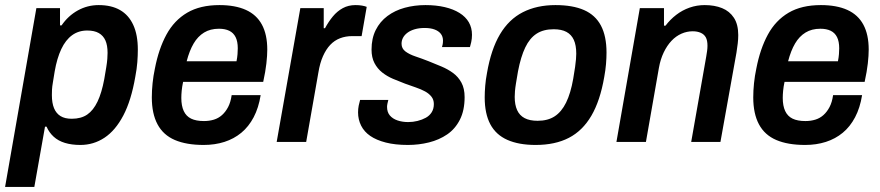

<svg xmlns="http://www.w3.org/2000/svg" viewBox="-39 -558 3461 755"><path d="M-19 177 104 -526H197V-458H203Q229 -496 267 -517Q305 -538 349 -538Q399 -538 433 -518.5Q467 -499 485 -460Q503 -421 503 -363Q503 -340 501 -313.5Q499 -287 493 -256Q477 -163 446 -104Q415 -45 372 -16.5Q329 12 277 12Q243 12 216.5 4Q190 -4 172 -20.5Q154 -37 144 -60H138L96 177ZM243 -91Q280 -91 304 -107.5Q328 -124 344.5 -158.5Q361 -193 371 -247Q376 -276 379 -294.5Q382 -313 383 -326.5Q384 -340 384 -350Q384 -380 375.5 -399Q367 -418 349.5 -428Q332 -438 304 -438Q270 -438 244.5 -419.5Q219 -401 202 -365Q185 -329 176 -277Q172 -251 169 -234Q166 -217 165.5 -205.5Q165 -194 165 -184Q165 -153 173.5 -132.5Q182 -112 199 -101.5Q216 -91 243 -91Z M762 12Q694 12 648.5 -7.5Q603 -27 580.5 -69Q558 -111 558 -175Q558 -202 561 -231Q564 -260 570 -288Q585 -366 615.5 -422Q646 -478 697 -508Q748 -538 824 -538Q886 -538 928 -519Q970 -500 991 -461Q1012 -422 1012 -363Q1012 -340 1008.5 -308.5Q1005 -277 996 -236H681Q677 -217 675.5 -201.5Q674 -186 674 -173Q674 -142 683.5 -121.5Q693 -101 712.5 -91.5Q732 -82 763 -82Q784 -82 802 -87.5Q820 -93 834 -105.5Q848 -118 858 -137Q868 -156 872 -184H986Q978 -134 958.5 -97Q939 -60 910 -36Q881 -12 843.5 0Q806 12 762 12ZM695 -317H891Q894 -332 895 -345Q896 -358 896 -368Q896 -395 887.5 -412Q879 -429 862.5 -437Q846 -445 822 -445Q788 -445 763.5 -430Q739 -415 722.5 -387Q706 -359 695 -317Z M1049 0 1142 -526H1234V-447H1239Q1253 -473 1270 -493.5Q1287 -514 1309 -526Q1331 -538 1359 -538Q1373 -538 1384.5 -536Q1396 -534 1403 -531L1383 -416H1346Q1320 -416 1298 -407.5Q1276 -399 1259.5 -381.5Q1243 -364 1231 -337Q1219 -310 1213 -273L1165 0Z M1565 12Q1515 12 1478 2.5Q1441 -7 1417 -23.5Q1393 -40 1381 -64Q1369 -88 1369 -116Q1369 -130 1371.5 -142.5Q1374 -155 1377 -165H1488Q1486 -158 1484.5 -150.5Q1483 -143 1483 -138Q1483 -117 1494 -104Q1505 -91 1524 -84.5Q1543 -78 1566 -78Q1585 -78 1603 -82.5Q1621 -87 1635.5 -95Q1650 -103 1658.5 -116.5Q1667 -130 1667 -149Q1667 -166 1657.5 -178Q1648 -190 1632.5 -198.5Q1617 -207 1596.5 -214Q1576 -221 1554 -229Q1530 -238 1506.5 -248Q1483 -258 1464 -273Q1445 -288 1433.5 -310Q1422 -332 1422 -363Q1422 -407 1438.5 -440Q1455 -473 1484.5 -495Q1514 -517 1552.5 -527.5Q1591 -538 1634 -538Q1676 -538 1710 -530Q1744 -522 1768 -507Q1792 -492 1804.5 -470.5Q1817 -449 1817 -421Q1817 -406 1814 -392.5Q1811 -379 1809 -373H1699Q1702 -383 1702.5 -389Q1703 -395 1703 -398Q1703 -414 1694.5 -425Q1686 -436 1670 -442Q1654 -448 1631 -448Q1609 -448 1592 -443Q1575 -438 1563.5 -429.5Q1552 -421 1546 -410Q1540 -399 1540 -386Q1540 -367 1555.5 -355.5Q1571 -344 1595 -336Q1619 -328 1647 -317Q1672 -307 1697 -296.5Q1722 -286 1742.5 -271Q1763 -256 1775.5 -233Q1788 -210 1788 -176Q1788 -124 1769.5 -87.5Q1751 -51 1719.5 -29.5Q1688 -8 1648 2Q1608 12 1565 12Z M2067 12Q2001 12 1956 -8Q1911 -28 1889 -69.5Q1867 -111 1867 -175Q1867 -196 1869 -220.5Q1871 -245 1876 -271Q1892 -364 1927 -423Q1962 -482 2017 -510Q2072 -538 2145 -538Q2213 -538 2257.5 -518.5Q2302 -499 2324 -457.5Q2346 -416 2346 -351Q2346 -330 2344 -306Q2342 -282 2337 -255Q2321 -162 2286.5 -103Q2252 -44 2198 -16Q2144 12 2067 12ZM2075 -83Q2115 -83 2142 -100.5Q2169 -118 2187 -154.5Q2205 -191 2215 -248Q2220 -277 2222.5 -295Q2225 -313 2226 -325.5Q2227 -338 2227 -347Q2227 -380 2217.5 -401Q2208 -422 2188.5 -432.5Q2169 -443 2138 -443Q2098 -443 2071 -425.5Q2044 -408 2026.5 -371.5Q2009 -335 1998 -278Q1993 -249 1990 -230.5Q1987 -212 1986 -199.5Q1985 -187 1985 -177Q1985 -146 1994.5 -125Q2004 -104 2024 -93.5Q2044 -83 2075 -83Z M2385 0 2477 -526H2572V-457H2578Q2596 -481 2620 -499.5Q2644 -518 2672.5 -528Q2701 -538 2732 -538Q2771 -538 2800.5 -526Q2830 -514 2847 -488Q2864 -462 2864 -420Q2864 -404 2862 -387Q2860 -370 2857 -351L2794 0H2679L2738 -335Q2740 -347 2741.5 -357.5Q2743 -368 2743 -378Q2743 -399 2736.5 -411Q2730 -423 2716.5 -429Q2703 -435 2685 -435Q2662 -435 2640.5 -425.5Q2619 -416 2601.5 -397.5Q2584 -379 2571 -352Q2558 -325 2552 -291L2501 0Z M3127 12Q3059 12 3013.5 -7.5Q2968 -27 2945.5 -69Q2923 -111 2923 -175Q2923 -202 2926 -231Q2929 -260 2935 -288Q2950 -366 2980.5 -422Q3011 -478 3062 -508Q3113 -538 3189 -538Q3251 -538 3293 -519Q3335 -500 3356 -461Q3377 -422 3377 -363Q3377 -340 3373.5 -308.5Q3370 -277 3361 -236H3046Q3042 -217 3040.5 -201.5Q3039 -186 3039 -173Q3039 -142 3048.5 -121.5Q3058 -101 3077.5 -91.5Q3097 -82 3128 -82Q3149 -82 3167 -87.5Q3185 -93 3199 -105.5Q3213 -118 3223 -137Q3233 -156 3237 -184H3351Q3343 -134 3323.5 -97Q3304 -60 3275 -36Q3246 -12 3208.5 0Q3171 12 3127 12ZM3060 -317H3256Q3259 -332 3260 -345Q3261 -358 3261 -368Q3261 -395 3252.5 -412Q3244 -429 3227.5 -437Q3211 -445 3187 -445Q3153 -445 3128.5 -430Q3104 -415 3087.5 -387Q3071 -359 3060 -317Z"/></svg>

Font: Archivo SemiCondensed SemiBold
Style: Italic
Weight: 600
Width: 4
Italic angle: -10°
Designer: Hector Gatti
Foundry: Omnibus-Type
Version: Version 2.001